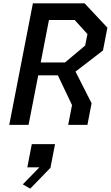

<svg xmlns="http://www.w3.org/2000/svg" viewBox="-20 -750 665 1153"><path d="M35.5 0H151.5L209.5 -297.5H327.5L412.5 -119L389.5 0H505L530 -130L433.5 -320L598.5 -447L625 -584L488 -730H177.5ZM117 357 161.5 383 283 257.5 310.5 115.5H171L144 255H216.5ZM224.5 -375 274 -630H428.5L505 -545.5L491.5 -476.5L370.5 -375Z"/></svg>

Font: Monaspace Krypton Medium
Style: Italic
Weight: 500
Italic angle: -11°
Designer: Riley Cran & the Lettermatic Team
Foundry: Lettermatic
Version: Version 1.101 (Monaspace Krypton)